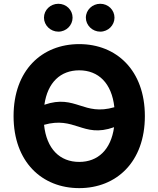

<svg xmlns="http://www.w3.org/2000/svg" viewBox="-20 -966 822 996"><path d="M731.5 -363.6C731.5 -601.6 583.8 -737.2 391 -737.2C197.1 -737.2 50.4 -601.6 50.4 -363.6C50.4 -126.8 197.1 9.9 391 9.9C583.8 9.9 731.5 -125.7 731.5 -363.6ZM391 -126.1C290.5 -126.1 221.6 -193.2 208.5 -318.5C287.3 -340.9 337.4 -324.9 386.4 -309.3C438.2 -292.6 489 -276.6 571.7 -306.1C555.4 -188.9 487.6 -126.1 391 -126.1ZM573.2 -409.8C494 -386.7 443.9 -402.7 394.5 -418.7C343 -435 292.3 -451 210.2 -422.6C226.9 -539.1 294.4 -601.2 391 -601.2C490.8 -601.2 559.7 -534.4 573.2 -409.8ZM282.7 -801.8C323.9 -801.8 356.5 -834.9 356.5 -874.3C356.5 -914.4 323.9 -946.4 282.7 -946.4C241.8 -946.4 208.1 -914.4 208.1 -874.3C208.1 -834.9 241.8 -801.8 282.7 -801.8ZM500 -801.8C541.2 -801.8 573.9 -834.9 573.9 -874.3C573.9 -914.4 541.2 -946.4 500 -946.4C459.2 -946.4 425.4 -914.4 425.4 -874.3C425.4 -834.9 459.2 -801.8 500 -801.8Z"/></svg>

Font: Karasuma Gothic
Style: Bold
Weight: 700
Designer: Rasmus Andersson / Ryoko Nishizuka
Foundry: Genbu
Version: Version 1.00